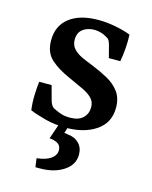

<svg xmlns="http://www.w3.org/2000/svg" viewBox="-98 -493 590 747"><g transform="rotate(15 197.5 -119.5)"><path d="M44 -21Q40 -51 41 -80.5Q42 -110 45 -136H95L110 -81Q115 -60 127 -51Q137 -46 154.5 -39Q172 -32 196 -32Q231 -32 248.5 -49Q266 -66 266 -92Q266 -114 252.5 -128Q239 -142 214 -154Q189 -166 155 -181Q107 -202 77.5 -228.5Q48 -255 48 -304Q48 -363 90 -395.5Q132 -428 207 -428Q240 -428 276 -421Q312 -414 337 -404Q338 -377 336 -349Q334 -321 329 -295H283L270 -345Q267 -356 263 -362.5Q259 -369 250 -373Q241 -379 229 -382.5Q217 -386 202 -387Q174 -387 155 -373Q136 -359 136 -330Q136 -308 149.5 -293.5Q163 -279 184 -269.5Q205 -260 228 -251Q263 -237 293 -220.5Q323 -204 341.5 -179Q360 -154 360 -115Q360 -55 312.5 -22.5Q265 10 191 10Q147 10 108.5 0Q70 -10 44 -21ZM207 -19 191 31Q194 31 198 31.5Q202 32 205 33Q233 35 250.5 52.5Q268 70 268 98Q268 139 230 164Q192 189 135 189Q130 189 126 189Q122 189 117 189L112 154Q149 150 168.5 136Q188 122 188 102Q188 83 174 75Q160 67 141 66L170 -19Z"/></g></svg>

Font: Rasa Medium
Style: Regular
Weight: 500
Designer: Anna Giedrys (Yrsa+Rasa design), David Brezina (Yrsa art-direction, Rasa art-direction, design)
Foundry: Rosetta Type Foundry
Version: Version 2.004